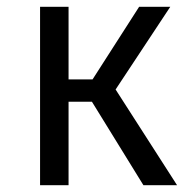

<svg xmlns="http://www.w3.org/2000/svg" viewBox="-20 -546 554 566"><path d="M481.9 -525.9 320.8 -282.2 502 0H402.8L251 -246.1H182.1V0H98.1V-525.9H182.1V-312H252.9L390.1 -525.9Z"/></svg>

Font: Fira Sans Book
Style: Regular
Weight: 350
Designer: Carrois Corporate & Edenspiekermann AG
Foundry: Carrois Corporate GbR & Edenspiekermann AG
Version: Version 4.203;PS 004.203;hotconv 1.0.88;makeotf.lib2.5.64775